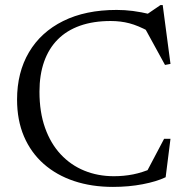

<svg xmlns="http://www.w3.org/2000/svg" viewBox="-20 -724 732 754"><path d="M427 -32Q466.5 -32 502.8 -39.2Q539 -46.5 576 -62.5L553 -43.5L624.5 -179H649.5L630.5 -28Q595 -11 540.2 -0.5Q485.5 10 423.5 10Q340 10 271 -13Q202 -36 151.8 -80.2Q101.5 -124.5 74.2 -188.2Q47 -252 47 -333Q47 -439.5 93.8 -518.8Q140.5 -598 228.2 -641.5Q316 -685 438 -685Q470 -685 501.5 -681Q533 -677 575.5 -667L548.5 -662L610 -704H619L649.5 -473L628 -469L545 -620.5L565 -600.5Q522.5 -623.5 488.2 -632.5Q454 -641.5 414.5 -641.5Q346.5 -641.5 294.2 -623Q242 -604.5 206.8 -569Q171.5 -533.5 153.2 -481.8Q135 -430 135 -364Q135 -283.5 157 -221.8Q179 -160 218.5 -117.8Q258 -75.5 311.2 -53.8Q364.5 -32 427 -32Z"/></svg>

Font: Newsreader 24pt
Style: Regular
Weight: 400
Designer: Hugues Gentile
Foundry: Production Type
Version: Version 1.003